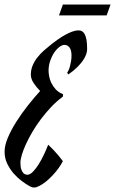

<svg xmlns="http://www.w3.org/2000/svg" viewBox="-48 -814 507 846"><path d="M229 -388.2Q201.7 -368.2 177.2 -342.3Q152.8 -316.4 132.1 -288.8Q111.3 -261.2 94.7 -232.9Q78.1 -204.6 66.4 -179Q54.7 -153.3 48.3 -132.1Q42 -110.8 42 -97.2Q42 -78.6 45.7 -68.1Q49.3 -57.6 54.2 -52.2Q59.1 -46.9 64.2 -45.4Q69.3 -43.9 71.8 -43.9Q84 -43.9 97.2 -57.4Q110.4 -70.8 122.8 -90.8Q135.3 -110.8 146 -133.8Q156.7 -156.7 164.1 -175.8H165Q176.8 -165 188.2 -152.8Q199.7 -140.6 209 -129.4Q219.7 -116.7 229 -104Q221.2 -88.4 209.5 -72.3Q197.8 -56.2 183.8 -41.3Q169.9 -26.4 154.5 -13.9Q139.2 -1.5 124 5.9Q115.7 9.8 111.6 11Q107.4 12.2 100.1 12.2Q95.7 12.2 90.6 10Q85.4 7.8 80.1 4.9Q66.9 -2.4 48.3 -16.1Q29.8 -29.8 12.9 -48.8Q-3.9 -67.9 -15.9 -92.3Q-27.8 -116.7 -27.8 -146Q-27.8 -173.3 -13.2 -207.8Q1.5 -242.2 24.4 -278.3Q47.4 -314.5 75 -349.4Q102.5 -384.3 128.9 -413.1Q111.8 -430.2 99.9 -448.5Q87.9 -466.8 87.9 -484.9Q87.9 -506.3 95.7 -525.1Q103.5 -543.9 116.5 -560.5Q129.4 -577.1 146.2 -592Q163.1 -606.9 181.2 -621.1Q192.9 -630.4 208 -640.9Q223.1 -651.4 238.8 -660.2Q254.4 -668.9 269.8 -674.6Q285.2 -680.2 297.9 -680.2Q306.2 -680.2 313 -676.5Q319.8 -672.9 325 -663.8Q330.1 -654.8 333 -638.9Q335.9 -623 335.9 -598.1Q335.9 -586.9 332.3 -576.4Q328.6 -565.9 322.8 -555.9Q316.9 -545.9 309.6 -536.9Q302.2 -527.8 294.4 -520Q275.9 -501.5 252.9 -485.8L248 -494.1Q251 -497.6 254.4 -505.1Q257.8 -512.7 260.5 -522.7Q263.2 -532.7 265.1 -544.7Q267.1 -556.6 267.1 -568.8Q267.1 -593.3 258.3 -604.7Q249.5 -616.2 235.8 -616.2Q226.1 -616.2 213.9 -607.2Q201.7 -598.1 191.2 -582.8Q180.7 -567.4 173.3 -546.4Q166 -525.4 166 -502Q166 -492.7 168.5 -478.3Q170.9 -463.9 178 -449Q185.1 -434.1 197.5 -420.4Q210 -406.7 230 -398.9ZM229 -793.9H439L421.9 -746.1H211.9Z"/></svg>

Font: Romanesco
Style: Regular
Weight: 400
Designer: Astigmatic (AOETI)
Foundry: Astigmatic (AOETI)
Version: Version 1.000